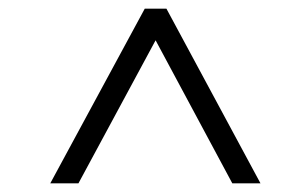

<svg xmlns="http://www.w3.org/2000/svg" viewBox="-20 -759 681 443"><path d="M161 -336H96L314 -739H364L581 -336H516L339 -666Z"/></svg>

Font: Shippori Mincho Medium
Style: Regular
Weight: 500
Designer: FONTDASU
Foundry: FONTDASU / Google Inc. / but / Adobe
Version: Version 3.110; ttfautohint (v1.8.3)